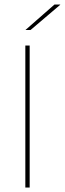

<svg xmlns="http://www.w3.org/2000/svg" viewBox="-20 -844 291 864"><path d="M113.5 0H94V-639H113.5ZM225 -823.5H251V-822.5L117.5 -709H95V-709.5Z"/></svg>

Font: Anek Odia Medium Thin
Style: Regular
Weight: 250
Version: Version 1.003